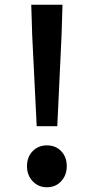

<svg xmlns="http://www.w3.org/2000/svg" viewBox="-20 -777 397 811"><path d="M135 -244 116 -628 112 -757H244L240 -628L222 -244ZM178 14Q142 14 118 -11.5Q94 -37 94 -75Q94 -114 118 -138.5Q142 -163 178 -163Q215 -163 238.5 -138.5Q262 -114 262 -75Q262 -37 238.5 -11.5Q215 14 178 14Z"/></svg>

Font: Noto Sans SC SemiBold
Style: Regular
Weight: 600
Designer: Ryoko NISHIZUKA 西塚涼子 (kana, bopomofo & ideographs); Paul D. Hunt (Latin, Greek & Cyrillic); Sandoll Communications 산돌커뮤니
Foundry: Adobe
Version: Version 2.004-H2;hotconv 1.0.118;makeotfexe 2.5.65603